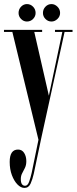

<svg xmlns="http://www.w3.org/2000/svg" viewBox="-24 -670 376 941"><path d="M96 251Q78 251 61.5 234Q45 217 34.2 188.2Q23.5 159.5 23.5 123.5Q23.5 63 64.5 63Q84 63 94.5 79.8Q105 96.5 105 120Q105 139 98.2 152.8Q91.5 166.5 84.8 179Q78 191.5 78 207.5Q78 225.5 83.8 233Q89.5 240.5 99 240.5Q112 240.5 119.2 219.5Q126.5 198.5 131.5 176L164.5 15L36.5 -513.5H-4.5V-523.5H182.5V-513.5H144L215.5 -201L281.5 -513.5H245.5V-523.5H331.5V-513.5H292.5L179 3.5L141.5 181.5Q135.5 208.5 126 229.8Q116.5 251 96 251ZM228.5 -564.5Q211 -564.5 198.8 -577Q186.5 -589.5 186.5 -606.5Q186.5 -624.5 198.8 -637.2Q211 -650 228.5 -650Q244.5 -650 257.5 -637.2Q270.5 -624.5 270.5 -606.5Q270.5 -589.5 257.5 -577Q244.5 -564.5 228.5 -564.5ZM108 -564.5Q91.5 -564.5 79.2 -577Q67 -589.5 67 -606.5Q67 -624.5 79.2 -637.2Q91.5 -650 108 -650Q125.5 -650 138 -637.2Q150.5 -624.5 150.5 -606.5Q150.5 -589.5 138 -577Q125.5 -564.5 108 -564.5Z"/></svg>

Font: Imbue 100pt SemiBold
Style: Regular
Weight: 600
Designer: Tyler Finck
Foundry: Etcetera Type Company
Version: Version 1.102; ttfautohint (v1.8.3)